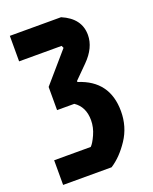

<svg xmlns="http://www.w3.org/2000/svg" viewBox="-133 -774 675 849"><g transform="rotate(-20 204.5 -350.0)"><path d="M230 -411V-406Q367 -363 367 -219Q367 -146 328.5 -88Q290 -30 243 0H15V-116H187Q199 -127 214 -160Q229 -193 229 -227Q229 -290 184 -320H103V-429L224 -569L219 -580H19V-700H260Q345 -664 345 -586Q345 -526 290 -471Z"/></g></svg>

Font: Jockey One
Style: Regular
Weight: 400
Designer: TypeTogether
Foundry: TypeTogether
Version: Version 1.002